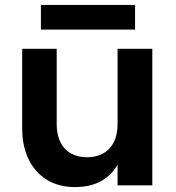

<svg xmlns="http://www.w3.org/2000/svg" viewBox="-20 -752 713 779"><path d="M146 -732V-632H528V-732ZM457 -249C457 -162 409 -114 333 -114C257 -114 210 -162 210 -249V-554H70V-229C70 -97 144 7 284 7C364 7 422 -23 457 -84V0H598V-554H457Z"/></svg>

Font: Matrixport Bold
Style: Regular
Weight: 600
Designer: Ninad Kale (Devanagari), Jonny Pinhorn (Latin)
Foundry: Indian Type Foundry
Version: Version 2.000;PS 1.0;hotconv 1.0.79;makeotf.lib2.5.61930; tt